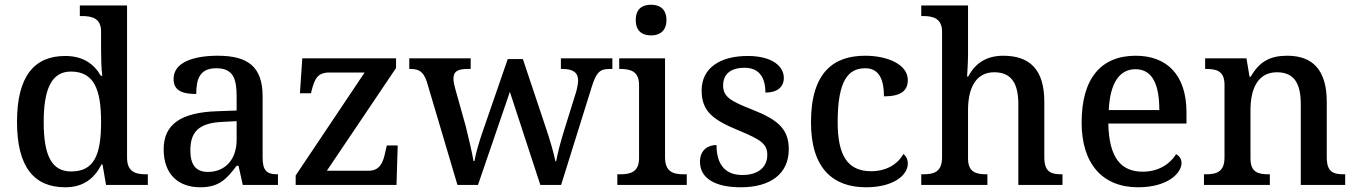

<svg xmlns="http://www.w3.org/2000/svg" viewBox="-20 -783 5743 813"><path d="M256 10C334 10 380 -28 410 -87H414L429 0H606V-45H598C553 -45 518 -56 518 -115V-760H318V-715H326C370 -715 408 -706 408 -649V-572C408 -539 409 -494 413 -462H407C378 -512 332 -546 256 -546C125 -546 52 -460 52 -267C52 -75 125 10 256 10ZM281 -57C198 -57 165 -126 165 -266C165 -405 198 -480 280 -480C378 -480 408 -405 408 -267C408 -125 378 -57 281 -57Z M828 10C909 10 940 -26 982 -81H990L1008 0H1157V-45H1154C1109 -45 1092 -61 1092 -117V-375C1092 -501 1029 -547 902 -547C799 -547 715 -519 715 -449C715 -402 747 -385 811 -385C811 -449 826 -494 896 -494C970 -494 982 -446 982 -373V-315L899 -312C747 -307 673 -257 673 -151C673 -41 739 10 828 10ZM860 -55C809 -55 786 -86 786 -146C786 -223 820 -263 924 -267L982 -270V-191C982 -108 934 -55 860 -55Z M1232 0H1659L1664 -167H1618L1612 -142C1603 -95 1588 -60 1541 -60H1364L1657 -495V-536H1260L1250 -388H1297L1299 -398C1313 -451 1325 -476 1376 -476H1524L1232 -40Z M1787 -438 1917 0H2004L2139 -394L2268 0H2356L2485 -413C2505 -478 2521 -491 2560 -491H2573V-536H2355V-491H2362C2406 -491 2428 -476 2428 -442C2428 -431 2424 -409 2419 -392L2370 -235C2352 -177 2341 -133 2335 -100H2332C2326 -131 2308 -193 2293 -237L2194 -533H2130L2027 -235C2011 -190 1994 -133 1989 -101H1985C1980 -133 1964 -201 1952 -249L1908 -406C1904 -421 1900 -438 1900 -449C1900 -482 1920 -491 1960 -491H1973V-536H1713V-491H1716C1755 -491 1772 -480 1787 -438Z M2737 -633C2772 -633 2802 -651 2802 -698C2802 -746 2772 -763 2737 -763C2700 -763 2672 -746 2672 -698C2672 -651 2700 -633 2737 -633ZM2594 0H2888V-45H2875C2831 -45 2796 -55 2796 -117V-536H2602V-491H2607C2650 -491 2686 -481 2686 -423V-113C2686 -55 2650 -45 2607 -45H2594Z M3117 10C3241 10 3320 -46 3320 -151C3320 -239 3271 -277 3165 -319C3076 -354 3042 -372 3042 -421C3042 -466 3070 -496 3133 -496C3192 -496 3221 -458 3221 -391C3272 -391 3299 -415 3299 -453C3299 -503 3249 -546 3146 -546C3029 -546 2951 -495 2951 -400C2951 -310 3001 -275 3107 -231C3201 -192 3229 -174 3229 -127C3229 -77 3193 -42 3123 -42C3044 -42 3014 -95 3014 -169C2984 -169 2944 -153 2944 -98C2944 -29 3006 10 3117 10Z M3647 10C3766 10 3824 -43 3824 -90C3824 -108 3817 -122 3805 -131C3782 -88 3733 -58 3669 -58C3568 -58 3527 -126 3527 -266C3527 -443 3572 -494 3644 -494C3706 -494 3723 -440 3723 -375C3795 -375 3824 -399 3824 -444C3824 -510 3739 -547 3643 -547C3513 -547 3414 -480 3414 -265C3414 -67 3510 10 3647 10Z M3881 0H4161V-45H4158C4114 -45 4079 -53 4079 -112V-317C4079 -410 4112 -477 4190 -477C4265 -477 4292 -427 4292 -341V0H4479V-45H4476C4431 -45 4402 -54 4402 -117V-352C4402 -488 4341 -547 4228 -547C4157 -547 4109 -515 4080 -459H4075C4075 -464 4079 -514 4079 -553V-760H3881V-715H3890C3929 -715 3969 -706 3969 -649V-116C3969 -54 3933 -45 3889 -45H3881Z M4799 10C4925 10 4983 -50 4983 -93C4983 -112 4971 -125 4960 -130C4936 -91 4888 -56 4819 -56C4725 -56 4676 -117 4673 -260H5004V-307C5004 -465 4922 -547 4789 -547C4642 -547 4560 -451 4560 -264C4560 -91 4647 10 4799 10ZM4889 -317H4675C4680 -429 4719 -490 4788 -490C4862 -490 4889 -421 4889 -317Z M5078 0H5357V-45H5352C5308 -45 5275 -53 5275 -112V-317C5275 -402 5303 -477 5387 -477C5462 -477 5488 -427 5488 -341V0H5676V-45H5671C5626 -45 5598 -54 5598 -117V-352C5598 -488 5537 -547 5431 -547C5364 -547 5315 -527 5276 -458H5271L5258 -536H5083V-491H5088C5132 -491 5165 -482 5165 -424V-116C5165 -54 5130 -45 5085 -45H5078Z"/></svg>

Font: Noto Serif Ethiopic Medium
Style: Regular
Weight: 500
Designer: Monotype Design Team
Foundry: Monotype Imaging Inc.
Version: Version 2.102